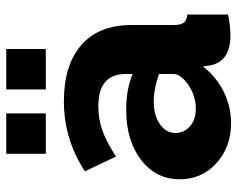

<svg xmlns="http://www.w3.org/2000/svg" viewBox="-94 -670 773 626"><g transform="rotate(-90 293.0 -356.5)"><path d="M105 -594.2V-723.1H236.8V-594.2ZM314.9 -594.2V-723.1H446.8V-594.2ZM22 -157.2Q22 -234.9 85 -283.4Q147.9 -332 248 -332Q316.4 -332 365.2 -311V-334Q365.2 -422.9 259.8 -422.9Q217.3 -422.9 179 -408.9Q140.6 -395 96.2 -365.2L47.9 -466.8Q152.8 -535.2 275.9 -535.2Q394.5 -535.2 459.7 -478.3Q524.9 -421.4 524.9 -314.9V-178.2Q524.9 -154.3 532.5 -144.3Q540 -134.3 559.1 -132.8V0Q522 7.8 491.2 7.8Q405.8 7.8 393.1 -59.1L390.1 -82Q355.5 -37.6 306.9 -13.9Q258.3 9.8 205.1 9.8Q126.5 9.8 74.2 -38.1Q22 -85.9 22 -157.2ZM339.8 -137.2Q365.2 -157.7 365.2 -178.2V-225.1Q316.4 -242.2 274.9 -242.2Q230.5 -242.2 201.7 -222.2Q172.9 -202.1 172.9 -170.9Q172.9 -143.6 194.6 -124.3Q216.3 -105 252 -105Q275.9 -105 299.6 -113.8Q323.2 -122.6 339.8 -137.2Z"/></g></svg>

Font: Raleway-v4020 ExtraBold
Style: Regular
Weight: 800
Designer: Matt McInerney, Pablo Impallari, Rodrigo Fuenzalida
Foundry: Matt McInerney, Pablo Impallari, Rodrigo Fuenzalida
Version: Version 4.020;PS 004.020;hotconv 1.0.88;makeotf.lib2.5.64775